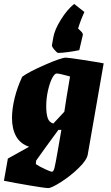

<svg xmlns="http://www.w3.org/2000/svg" viewBox="-44 -770 565 976"><path d="M483 -448 402 16Q397 44 356 84Q315 124 266.5 155Q218 186 201 186Q185 186 108 173Q31 160 -24 149L-4 36L104 -24Q59 -39 38 -77Q17 -115 17 -170Q17 -217 30.5 -272Q44 -327 69 -380Q103 -405 185.5 -441Q268 -477 291 -477Q303 -477 380.5 -465Q458 -453 483 -448ZM191 -230Q191 -192 198.5 -170Q206 -148 227 -142L283 -202Q293 -271 312 -381Q249 -399 241 -396Q230 -392 218.5 -367.5Q207 -343 199 -305.5Q191 -268 191 -230ZM249 0 268 -110H253Q180 -11 140 46L138 64Q157 77 185.5 90Q214 103 220 103Q228 103 233 83Q238 63 249 0ZM220 -540 227 -580Q234 -620 266 -671Q298 -722 333 -750L385 -709Q366 -668 353 -625Q354 -624 366.5 -612Q379 -600 377 -592L359 -515Q336 -510 303.5 -505.5Q271 -501 252 -501Q246 -501 232.5 -517Q219 -533 220 -540Z"/></svg>

Font: Grenze Black
Style: Italic
Weight: 900
Italic angle: -10°
Designer: Renata Polastri
Foundry: Omnibus-Type
Version: Version 1.002; ttfautohint (v1.8)